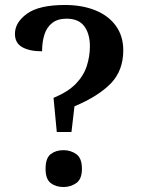

<svg xmlns="http://www.w3.org/2000/svg" viewBox="-20 -744 569 771"><path d="M208 -214 195 -351Q253 -375 284.5 -407.5Q316 -440 328.5 -479Q341 -518 341 -558Q341 -608 318.5 -638.5Q296 -669 247 -669Q212 -669 190 -652Q168 -635 158.5 -605.5Q149 -576 149 -538Q99 -538 69.5 -554.5Q40 -571 40 -608Q40 -654 88.5 -689Q137 -724 241 -724Q310 -724 363 -702.5Q416 -681 445.5 -640Q475 -599 475 -542Q475 -461 425.5 -409.5Q376 -358 279 -317L267 -214ZM235 7Q204 7 183.5 -9Q163 -25 163 -66Q163 -109 183.5 -125Q204 -141 235 -141Q264 -141 286.5 -125Q309 -109 309 -66Q309 -25 286.5 -9Q264 7 235 7Z"/></svg>

Font: Noto Serif Khojki
Style: Regular
Weight: 400
Designer: Juan Bruce
Version: Version 2.002